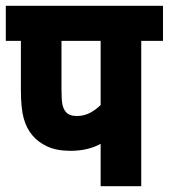

<svg xmlns="http://www.w3.org/2000/svg" viewBox="-20 -642 582 662"><path d="M467 -501V0H327V-146Q283 -122 223 -122Q175 -122 143 -137Q111 -152 92 -175Q72 -198 62 -233Q52 -268 52 -333V-501H0V-622H542V-501ZM327 -501H192V-334Q192 -299 195 -283Q198 -267 207 -256Q219 -242 245 -242Q269 -242 289.5 -252.5Q310 -263 327 -280Z"/></svg>

Font: Noto Sans Condensed ExtraBold
Style: Italic
Weight: 800
Width: 3
Italic angle: -12°
Designer: Monotype Design Team
Foundry: Monotype Imaging Inc.
Version: Version 2.013; ttfautohint (v1.8.4.7-5d5b)